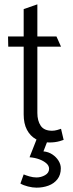

<svg xmlns="http://www.w3.org/2000/svg" viewBox="-20 -643 338 884"><path d="M240 -475H152V-623L89 -601V-475H17L18 -428H89V-116Q89 -74 104 -45.5Q119 -17 145.5 -2Q172 13 207 13Q220 13 232 11.5Q244 10 254.5 7Q265 4 273 1L261 -50Q256 -48 243.5 -44.5Q231 -41 220 -41Q183 -41 167.5 -64Q152 -87 152 -123V-428H261ZM116 81Q141 83 161 90.5Q181 98 193.5 109Q206 120 206 134Q206 153 187.5 163.5Q169 174 148 174Q132 174 115 169Q98 164 89 160L74 202Q87 210 108.5 215.5Q130 221 148 221Q178 221 203.5 211.5Q229 202 244.5 182Q260 162 260 132Q260 114 249.5 97Q239 80 221 68Q203 56 180 54L206 -13H153Z"/></svg>

Font: Catamaran Light
Style: Regular
Weight: 300
Designer: Pria Ravichandran
Version: Version 2.000